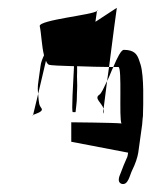

<svg xmlns="http://www.w3.org/2000/svg" viewBox="-20 -378 414 493"><path d="M82 -311C86 -294 87 -260 93 -236C89 -227 85 -218 84 -208L79 -172C76 -153 77 -146 78 -137L98 -222C100 -217 102 -214 105 -212C109 -210 137 -209 170 -208C168 -165 163 -90 167 -90H174L176 -108C178 -122 177 -134 178 -148C179 -160 177 -181 178 -192V-208C207 -207 239 -206 260 -206C269 -279 280 -358 280 -358L225 -322L229 -350C221 -340 80 -327 82 -311ZM65 -82C61 -82 62 -82 65 -83ZM65 -83C72 -86 91 -91 87 -99C80 -109 80 -111 78 -137ZM163 -64V-14L309 14C308 19 308 24 305 29C299 43 295 52 290 66C285 77 281 90 292 94C309 99 313 72 319 60C328 42 333 26 335 14L345 -58C346 -67 346 -75 347 -79C348 -114 350 -182 341 -212L337 -224C332 -239 324 -250 298 -250C291 -250 281 -230 271 -206H284C294 -206 285 -72 292 -61C276 -63 163 -64 163 -64ZM229 -350 230 -351C230 -354 229 -353 229 -350ZM234 -134C222 -125 241 -114 246 -99C248 -114 251 -140 255 -170C246 -152 241 -138 234 -134ZM255 -170C261 -181 265 -194 271 -206H260C258 -194 257 -182 255 -170ZM246 -99C245 -90 245 -86 245 -86C248 -91 247 -95 246 -99Z"/></svg>

Font: FailCity
Style: OBL
Weight: 400
Version: Version 1